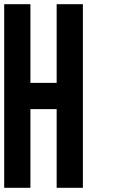

<svg xmlns="http://www.w3.org/2000/svg" viewBox="-20 -895 540 915"><path d="M0 0V-875H125V-500H250V-875H375V0H250V-375H125V0Z"/></svg>

Font: GalmuriMono7 Regular
Style: Regular
Weight: 400
Designer: Lee Minseo (quiple)
Version: Version 2.399;hotconv 1.1.1;makeotfexe 2.6.0 DEVELOPMENT